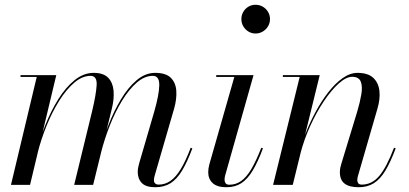

<svg xmlns="http://www.w3.org/2000/svg" viewBox="-20 -775 1716 805"><path d="M631 10Q591.5 10 574.5 -7.8Q557.5 -25.5 557.5 -54Q557.5 -65 559.8 -74.8Q562 -84.5 564 -92L627 -308Q647 -378 647.8 -417.5Q648.5 -457 620.5 -457Q586 -457 553.2 -428.5Q520.5 -400 491.5 -352.5Q462.5 -305 440 -247.8Q417.5 -190.5 403 -133H397Q411.5 -190 434.2 -249.2Q457 -308.5 487 -358.5Q517 -408.5 553.2 -439Q589.5 -469.5 630.5 -469.5Q675.5 -469.5 696.2 -448.8Q717 -428 719.2 -394Q721.5 -360 710 -319.5L628.5 -38.5Q627 -34 626.2 -29Q625.5 -24 625.5 -18.5Q625.5 -10.5 630.8 -5.8Q636 -1 645.5 -1Q672 -1 694.5 -16.5Q717 -32 737.8 -66Q758.5 -100 779.5 -155.5L786.5 -153Q765 -95.5 743.2 -59.5Q721.5 -23.5 694.8 -6.8Q668 10 631 10ZM26 0 134 -452.5H66V-460H216L106 0ZM291 0 366 -308Q383 -379 385.2 -418Q387.5 -457 359.5 -457Q325 -457 291.5 -428.5Q258 -400 228.2 -352.5Q198.5 -305 175.2 -247.8Q152 -190.5 137.5 -133H131.5Q146 -190 169.5 -249.2Q193 -308.5 224 -358.5Q255 -408.5 292.8 -439Q330.5 -469.5 373 -469.5Q414 -469.5 433.8 -448.8Q453.5 -428 456.2 -394Q459 -360 449 -319.5L370.5 0Z M929.5 10Q890.5 10 871.8 -7.2Q853 -24.5 853 -53Q853 -60.5 854.2 -68.8Q855.5 -77 857.5 -85L962.5 -452.5H886.5V-460H1043L923.5 -37.5Q922.5 -33.5 922 -29.2Q921.5 -25 921.5 -21.5Q921.5 -13 925.8 -6.8Q930 -0.5 941.5 -0.5Q969 -0.5 991.2 -16.2Q1013.5 -32 1033.8 -66.2Q1054 -100.5 1075.5 -155.5L1082.5 -153Q1061 -95.5 1039.2 -59.5Q1017.5 -23.5 991.5 -6.8Q965.5 10 929.5 10ZM1051.5 -634.5Q1035 -634.5 1021.5 -642.8Q1008 -651 1000 -664.8Q992 -678.5 992 -695Q992 -711.5 1000 -725.2Q1008 -739 1021.5 -747Q1035 -755 1051.5 -755Q1068 -755 1081.8 -747Q1095.5 -739 1103.8 -725.2Q1112 -711.5 1112 -695Q1112 -678.5 1103.8 -664.8Q1095.5 -651 1081.8 -642.8Q1068 -634.5 1051.5 -634.5Z M1483.5 10Q1444.5 10 1424.8 -5.2Q1405 -20.5 1405 -52.5Q1405 -63.5 1407 -72.5Q1409 -81.5 1411 -88L1478 -308Q1489.5 -347 1495 -379.8Q1500.5 -412.5 1492.5 -432.8Q1484.5 -453 1456.5 -453Q1431.5 -453 1400.2 -425Q1369 -397 1337.8 -350.5Q1306.5 -304 1280.8 -247.2Q1255 -190.5 1240 -133H1235Q1244 -171.5 1261.8 -216.8Q1279.5 -262 1303.5 -306.5Q1327.5 -351 1356.2 -388Q1385 -425 1416.2 -447.2Q1447.5 -469.5 1479 -469.5Q1522.5 -469.5 1544.8 -448.8Q1567 -428 1570.8 -394Q1574.5 -360 1562.5 -319.5L1481 -38Q1479.5 -33.5 1478.8 -28.8Q1478 -24 1478 -20Q1478 -12.5 1482 -6.8Q1486 -1 1497 -1Q1539 -1 1569.8 -37Q1600.5 -73 1632 -155.5L1639 -153Q1617.5 -95.5 1595.8 -59.5Q1574 -23.5 1547.2 -6.8Q1520.5 10 1483.5 10ZM1125 0 1236.5 -452.5H1166V-460H1320.5L1207.5 0Z"/></svg>

Font: Bodoni Moda 28pt
Style: Italic
Weight: 400
Italic angle: -13°
Designer: Owen Earl
Foundry: indestructible type
Version: Version 2.004